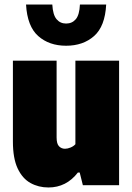

<svg xmlns="http://www.w3.org/2000/svg" viewBox="-20 -818 585 848"><path d="M194 10Q150 10 114.5 -9.8Q79 -29.5 58 -74Q37 -118.5 37 -193V-550H230V-211Q230 -182.5 240.8 -171.8Q251.5 -161 267 -161Q278.5 -161 291.8 -166.5Q305 -172 313 -181V-550H506V0H346L332 -56H324Q273 10 194 10ZM272 -616Q197 -616 148.8 -658.8Q100.5 -701.5 95 -798H211Q213.5 -752.5 229.8 -733.2Q246 -714 272 -714Q298.5 -714 314.8 -733.2Q331 -752.5 333 -798H449Q444 -701.5 395.5 -658.8Q347 -616 272 -616Z"/></svg>

Font: Encode Sans Cnd Black
Style: Regular
Weight: 900
Width: 3
Designer: Multiple Designers
Foundry: Impallari Type
Version: Version 3.002; ttfautohint (v1.8.3) -l 8 -r 50 -G 200 -x 14 